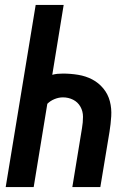

<svg xmlns="http://www.w3.org/2000/svg" viewBox="-20 -755 540 775"><path d="M3 0 124 -735H237L191 -453Q201 -456 212 -457Q223 -458 234 -458Q265 -458 295.5 -453Q326 -448 352 -434.5Q378 -421 397 -398Q416 -375 423.5 -346Q431 -317 429 -285.5Q427 -254 422 -223L385 0H272L311 -238Q315 -261 315 -283.5Q315 -306 304.5 -324.5Q294 -343 275 -352.5Q256 -362 234 -362Q217 -362 200 -355Q183 -348 171 -336L116 0Z"/></svg>

Font: Iosevka Term Curly
Style: Bold Italic
Weight: 700
Italic angle: -9°
Designer: Belleve Invis
Foundry: Belleve Invis
Version: Version 32.3.0